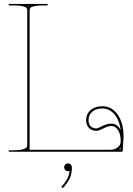

<svg xmlns="http://www.w3.org/2000/svg" viewBox="-20 -780 685 987"><path d="M600.6 -111.3Q593.3 -163.6 567.9 -192.9Q542.5 -222.2 506.3 -222.2Q472.7 -222.2 453.9 -205.6Q435.1 -189 435.1 -161.6Q435.1 -142.1 446 -130.9Q457 -119.6 476.1 -119.6Q481.4 -119.6 506.1 -132.1Q530.8 -144.5 551.8 -144.5Q583 -144.5 600.6 -111.3ZM591.3 -12.2H599.6Q599.6 -13.2 599.9 -15.9Q600.1 -18.6 600.1 -20Q598.6 -18.6 591.3 -12.2ZM126.5 -745.1Q127.4 -747.1 128.4 -748H124Q126 -746.1 126.5 -745.1ZM24.9 -759.8H225.1V-752.4H207.5Q175.8 -752.4 158.7 -748.8Q141.6 -745.1 137 -740Q132.3 -734.9 132.3 -726.1V-9.8H544.4Q569.3 -9.8 585 -22.2Q600.6 -34.7 600.6 -54.7Q600.6 -89.8 586.9 -111.1Q573.2 -132.3 551.8 -132.3Q536.1 -132.3 511.7 -119.9Q487.3 -107.4 476.1 -107.4Q452.1 -107.4 437.5 -122.3Q422.9 -137.2 422.9 -161.6Q422.9 -194.3 445.8 -214.1Q468.8 -233.9 506.3 -233.9Q555.2 -233.9 585.2 -190.4Q615.2 -147 615.2 -75.7Q615.2 -73.2 610.8 -4.4Q610.8 0 606 0H24.9V-7.3H44.9Q77.1 -7.3 94.5 -11.7Q111.8 -16.1 116 -21.5Q120.1 -26.9 120.1 -35.6V-726.1Q120.1 -734.9 115.5 -740Q110.8 -745.1 93.8 -748.8Q76.7 -752.4 44.9 -752.4H24.9ZM349.6 80.1Q349.6 112.3 339.1 135.7Q328.6 159.2 303.2 187L295.4 180.7Q336.9 135.3 336.9 98.6H336.4Q333.5 100.1 329.6 100.1Q321.3 100.1 315.4 94.2Q309.6 88.4 309.6 80.1Q309.6 71.8 315.4 65.9Q321.3 60.1 329.6 60.1Q337.9 60.1 343.8 65.9Q349.6 71.8 349.6 80.1Z"/></svg>

Font: ZnikomitNo24
Style: Thin
Weight: 300
Designer: gluk
Foundry: gluk
Version: Version 0.55